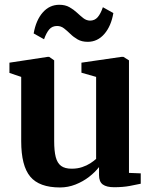

<svg xmlns="http://www.w3.org/2000/svg" viewBox="-20 -794 652 824"><path d="M469.5 9.5Q437.5 9.5 421.2 -2.2Q405 -14 405 -42.5V-77Q388.5 -55.5 362.5 -35.2Q336.5 -15 304.2 -2.2Q272 10.5 237.5 10.5Q148.5 10.5 109.8 -36Q71 -82.5 71 -188V-464L20.5 -481V-525L185 -550H191L212.5 -535V-189Q212.5 -146 219.2 -120Q226 -94 242.2 -82Q258.5 -70 287.5 -70Q312.5 -70 332.5 -76.8Q352.5 -83.5 367.5 -93.2Q382.5 -103 392.5 -112V-464L329.5 -482V-525L501.5 -550H509.5L533.5 -535V-52L584 -50V-5.5Q566 -1.5 536.8 4Q507.5 9.5 469.5 9.5ZM124.5 -650.5Q134.5 -707.5 163.5 -740.5Q192.5 -773.5 234.5 -773.5Q260 -773.5 278 -763.2Q296 -753 310.2 -739.8Q324.5 -726.5 337.5 -716.2Q350.5 -706 366 -705.5Q386.5 -705.5 399.2 -720.2Q412 -735 421.5 -763L466.5 -738Q457 -682 427.8 -648.2Q398.5 -614.5 356.5 -614.5Q331 -614.5 313.2 -624.8Q295.5 -635 281.8 -648.5Q268 -662 254.8 -672.2Q241.5 -682.5 225 -682.5Q204 -682.5 191.5 -668Q179 -653.5 169 -625.5Z"/></svg>

Font: Merriweather 60pt
Style: Bold
Weight: 700
Version: Version 2.100